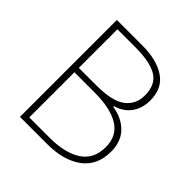

<svg xmlns="http://www.w3.org/2000/svg" viewBox="-192 -871 1017 1017"><g transform="rotate(45 316.0 -363.0)"><path d="M110 -726H300Q409 -726 473 -683Q537 -640 537 -550Q537 -492 508 -450.5Q479 -409 422 -392V-387Q494 -376 538 -331.5Q582 -287 582 -211Q582 -108 509.5 -54Q437 0 313 0H110ZM147 -33H300Q413 -33 479 -75.5Q545 -118 545 -209Q545 -292 481 -331.5Q417 -371 300 -371H147ZM147 -693V-404H278Q397 -404 447.5 -442.5Q498 -481 498 -548Q498 -629 444.5 -661Q391 -693 285 -693Z"/></g></svg>

Font: Kinto Sans Thin
Style: Regular
Weight: 100
Designer: Authors: Ryoko NISHIZUKA  (kana & ideographs); Paul D. Hunt (Latin, Greek & Cyrillic); Wenlong ZHANG  (bopomofo); Sandol
Foundry: Adobe Systems Incorporated, ookami Inc.
Version: Version 0.001